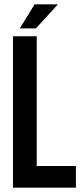

<svg xmlns="http://www.w3.org/2000/svg" viewBox="-20 -868 379 888"><path d="M40 0V-700.2H149.9V-100.1H331.1V0ZM140.1 -848.1H248L146 -736.8H71.8Z"/></svg>

Font: Bebas Neue Bold
Style: Regular
Weight: 700
Designer: Ryoichi Tsunekawa
Foundry: Ryoichi Tsunekawa
Version: Version 1.300